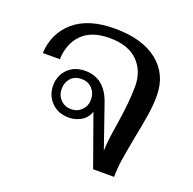

<svg xmlns="http://www.w3.org/2000/svg" viewBox="-105 -669 777 774"><g transform="rotate(20 283.5 -281.5)"><path d="M294 -218Q284 -190 260 -176Q236 -162 208 -162Q162 -162 133.5 -191Q105 -220 105 -262Q105 -305 133 -333.5Q161 -362 208 -362Q292 -362 324 -267L387 -85Q388 -130 401 -205Q417 -307 417 -371Q417 -438 375.5 -479Q334 -520 255 -520Q177 -520 137 -479.5Q97 -439 94 -371H21Q26 -458 87.5 -510.5Q149 -563 261 -563Q380 -563 446 -510Q512 -457 512 -365Q512 -328 505.5 -285Q499 -242 487 -183Q473 -109 467.5 -72Q462 -35 462 0H372ZM268 -261Q268 -288 250.5 -307Q233 -326 205 -326Q175 -326 158.5 -307.5Q142 -289 142 -261Q142 -234 160 -215.5Q178 -197 205 -197Q232 -197 250 -215.5Q268 -234 268 -261Z"/></g></svg>

Font: TavirajRegular
Style: Regular
Weight: 400
Designer: Katatrad Team
Foundry: CadsonDemak
Version: Version 1.000